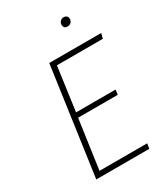

<svg xmlns="http://www.w3.org/2000/svg" viewBox="-208 -956 924 1053"><g transform="rotate(-30 253.5 -430.0)"><path d="M366 -805Q341 -805 341 -830Q341 -842 349.5 -851Q358 -860 372 -860Q383 -860 390 -853.5Q397 -847 397 -836Q397 -823 388.5 -814Q380 -805 366 -805ZM507 -682 499 -650H208L170 -374H420L416 -343H165L121 -32H423L418 0H82L178 -682Z"/></g></svg>

Font: Fira Sans UltraLight
Style: Italic
Weight: 200
Italic angle: -8°
Designer: Carrois Corporate & Edenspiekermann AG
Foundry: Carrois Corporate GbR & Edenspiekermann AG
Version: Version 4.203;PS 004.203;hotconv 1.0.88;makeotf.lib2.5.64775